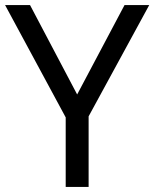

<svg xmlns="http://www.w3.org/2000/svg" viewBox="-20 -734 606 754"><path d="M283 -363 469 -714H566L328 -277V0H238V-273L0 -714H98Z"/></svg>

Font: Noto Sans Vithkuqi
Style: Regular
Weight: 400
Version: Version 1.001